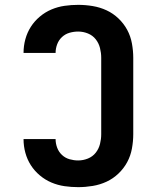

<svg xmlns="http://www.w3.org/2000/svg" viewBox="-20 -763 640 791"><path d="M302 8Q274 8 246 4Q218 0 192 -11Q166 -22 144 -40.5Q122 -59 107 -82.5Q92 -106 84.5 -133.5Q77 -161 77 -190Q77 -190 77 -190Q77 -190 77 -190H209Q209 -190 209 -190Q209 -190 209 -190Q209 -190 209 -190Q209 -190 209 -190Q209 -172 215.5 -154.5Q222 -137 235.5 -124.5Q249 -112 266.5 -107Q284 -102 302 -102Q323 -102 342.5 -110Q362 -118 374.5 -134Q387 -150 392 -170Q397 -190 397 -210V-525Q397 -545 392 -565Q387 -585 374.5 -601Q362 -617 342.5 -625Q323 -633 302 -633Q284 -633 266.5 -628Q249 -623 235.5 -610.5Q222 -598 215.5 -580.5Q209 -563 209 -545Q209 -545 209 -545Q209 -545 209 -545Q209 -545 209 -545Q209 -545 209 -545H77Q77 -545 77 -545Q77 -545 77 -545Q77 -574 84.5 -601.5Q92 -629 107 -652.5Q122 -676 144 -694.5Q166 -713 192 -724Q218 -735 246 -739Q274 -743 302 -743Q332 -743 362 -738Q392 -733 419 -720.5Q446 -708 468 -687Q490 -666 504 -640Q518 -614 523.5 -584Q529 -554 529 -525V-210Q529 -181 523.5 -151Q518 -121 504 -95Q490 -69 468 -48Q446 -27 419 -14.5Q392 -2 362 3Q332 8 302 8Z"/></svg>

Font: Iosevka Curly XBdEx
Style: Regular
Weight: 800
Width: 7
Monospace: yes
Designer: Belleve Invis
Foundry: Belleve Invis
Version: Version 11.1.0; ttfautohint (v1.8.3)